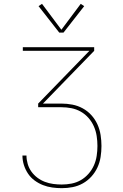

<svg xmlns="http://www.w3.org/2000/svg" viewBox="-20 -981 640 1001"><path d="M302 0Q277 0 252 -3.5Q227 -7 204 -16Q181 -25 160.5 -40Q140 -55 126 -76Q112 -97 104.5 -121Q97 -145 97 -170H118Q118 -148 124.5 -126Q131 -104 144 -86Q157 -68 175 -54.5Q193 -41 214 -33Q235 -25 257.5 -22Q280 -19 302 -19Q328 -19 353.5 -24Q379 -29 401.5 -42Q424 -55 441.5 -75Q459 -95 469.5 -118.5Q480 -142 484 -168Q488 -194 488 -220Q488 -246 484 -272Q480 -298 469.5 -322Q459 -346 441.5 -366Q424 -386 401 -399Q378 -412 352 -417Q326 -422 300 -422H179V-441L446 -716H99V-735H471V-716L204 -441H300Q329 -441 357.5 -435.5Q386 -430 411.5 -416Q437 -402 456.5 -380.5Q476 -359 488 -332.5Q500 -306 504.5 -277Q509 -248 509 -220Q509 -191 504.5 -162.5Q500 -134 488 -108Q476 -82 456.5 -60.5Q437 -39 412 -25Q387 -11 359 -5.5Q331 0 302 0ZM289 -811 181 -949 199 -961 300 -826 401 -961 419 -949 311 -811Z"/></svg>

Font: Iosevka Curly Thin Extended
Style: Regular
Weight: 100
Width: 7
Monospace: yes
Designer: Belleve Invis
Foundry: Belleve Invis
Version: Version 11.1.0; ttfautohint (v1.8.3)